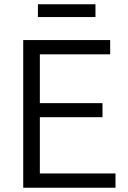

<svg xmlns="http://www.w3.org/2000/svg" viewBox="-20 -881 601 901"><path d="M89 0V-693H497V-626H167V-397H461V-331H167V-67H522V0ZM158 -801V-861H428V-801Z"/></svg>

Font: Ubuntu Sans
Style: Regular
Weight: 400
Designer: Dalton Maag Ltd
Foundry: Dalton Maag Ltd
Version: Version 1.006; ttfautohint (v1.8.4.7-5d5b)